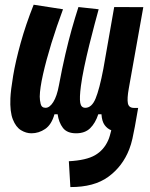

<svg xmlns="http://www.w3.org/2000/svg" viewBox="-20 -547 626 802"><path d="M273.9 234.4 267.6 126.5Q340.3 122.6 377 101.3Q413.6 80.1 431.6 39.6Q435.5 31.2 438.7 20Q441.9 8.8 444.8 -2.9Q428.2 -9.3 417 -24.7Q405.8 -40 403.8 -69.8H390.6Q378.4 -32.7 356.7 -11.5Q335 9.8 297.9 9.8Q260.3 9.8 242.9 -12.7Q225.6 -35.2 220.7 -69.8H207.5Q195.3 -26.4 168.7 -8.3Q142.1 9.8 111.3 9.8Q88.9 9.8 67.6 -3.2Q46.4 -16.1 33.7 -48.1Q21 -80.1 23.4 -136.7Q24.9 -170.4 34.9 -230.5Q44.9 -290.5 66.2 -367.2Q87.4 -443.8 120.6 -527.3L243.2 -508.3Q216.8 -437.5 194.8 -366.5Q172.9 -295.4 159.7 -236.6Q146.5 -177.7 146 -143.6Q146 -128.9 149.9 -112.8Q153.8 -96.7 170.4 -96.7Q187.5 -96.7 202.6 -120.8Q217.8 -145 226.1 -190.4Q239.7 -263.2 252.9 -319.8Q266.1 -376.5 279.5 -424.3Q293 -472.2 307.6 -517.6L392.1 -508.3Q385.7 -484.9 375 -445.1Q364.3 -405.3 352.8 -358.6Q341.3 -312 331.8 -266.8Q322.3 -221.7 317.9 -187.5Q311.5 -138.2 315.2 -117.4Q318.8 -96.7 336.4 -96.7Q363.3 -96.7 379.4 -135.7Q395.5 -174.8 411.6 -258.8L457 -517.6L578.6 -517.1L518.1 -178.2Q510.3 -134.8 514.2 -115.5Q518.1 -96.2 540 -96.2H557.1L543.5 -19Q538.6 7.8 533.2 32Q527.8 56.2 520 76.2Q492.2 147.9 432.6 191.4Q373 234.9 273.9 234.4Z"/></svg>

Font: Cascadia Mono NF SemiBold
Style: Italic
Weight: 600
Italic angle: -10°
Monospace: yes
Designer: Aaron Bell
Foundry: Saja Typeworks
Version: Version 2404.023; ttfautohint (v1.8.4)